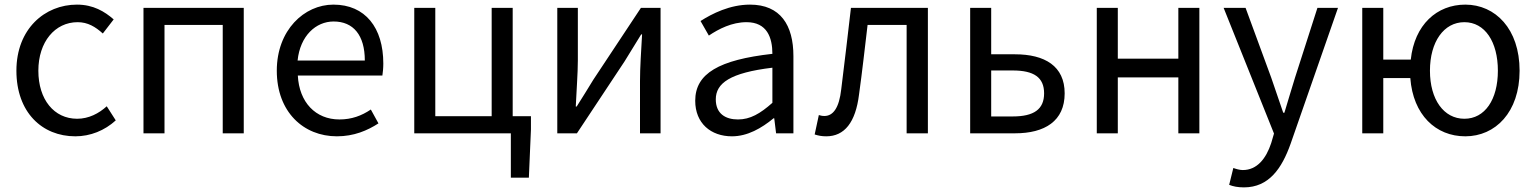

<svg xmlns="http://www.w3.org/2000/svg" viewBox="-20 -577 6648 831"><path d="M306 13C371 13 433 -12 481 -56L442 -117C408 -86 364 -63 314 -63C214 -63 146 -146 146 -271C146 -396 218 -481 316 -481C360 -481 393 -461 425 -432L472 -493C433 -527 384 -557 313 -557C174 -557 51 -452 51 -271C51 -91 162 13 306 13Z M601 0H692V-469H944V0H1035V-543H601Z M1438 13C1512 13 1570 -12 1618 -43L1585 -103C1545 -76 1502 -60 1449 -60C1346 -60 1275 -134 1269 -250H1635C1637 -263 1639 -282 1639 -302C1639 -457 1561 -557 1423 -557C1297 -557 1178 -447 1178 -271C1178 -92 1294 13 1438 13ZM1268 -315C1279 -422 1347 -484 1424 -484C1509 -484 1559 -425 1559 -315Z M2199 -74V-543H2108V-74H1864V-543H1773V0H2191V192H2269L2278 -17V-74Z M2392 0H2477L2683 -311C2703 -344 2734 -394 2755 -428H2759C2755 -357 2750 -284 2750 -227V0H2839V-543H2754L2548 -232C2528 -199 2497 -149 2476 -116H2472C2475 -186 2481 -259 2481 -316V-543H2392Z M3148 13C3215 13 3276 -22 3328 -65H3331L3339 0H3414V-334C3414 -468 3358 -557 3226 -557C3139 -557 3062 -518 3012 -486L3048 -423C3091 -452 3148 -481 3211 -481C3300 -481 3323 -414 3323 -344C3092 -318 2989 -259 2989 -141C2989 -43 3057 13 3148 13ZM3174 -60C3120 -60 3078 -85 3078 -147C3078 -217 3140 -262 3323 -284V-132C3270 -85 3227 -60 3174 -60Z M3556 13C3635 13 3683 -47 3698 -168C3712 -268 3723 -369 3735 -469H3904V0H3996V-543H3663C3649 -425 3636 -308 3621 -191C3612 -110 3586 -75 3548 -75C3538 -75 3531 -77 3524 -79L3506 5C3522 10 3536 13 3556 13Z M4179 0H4373C4502 0 4588 -53 4588 -173C4588 -291 4502 -342 4373 -342H4270V-543H4179ZM4270 -73V-272H4363C4455 -272 4499 -242 4499 -173C4499 -104 4455 -73 4363 -73Z M4727 0H4818V-242H5080V0H5171V-543H5080V-323H4818V-543H4727Z M5364 234C5472 234 5528 152 5566 45L5771 -543H5682L5585 -241C5570 -193 5554 -138 5539 -89H5534C5517 -138 5498 -194 5482 -241L5371 -543H5276L5494 1L5482 42C5460 109 5421 159 5359 159C5345 159 5329 154 5318 150L5300 223C5317 230 5338 234 5364 234Z M6318 -63C6229 -63 6169 -146 6169 -271C6169 -396 6229 -481 6318 -481C6407 -481 6463 -396 6463 -271C6463 -146 6407 -63 6318 -63ZM5967 -319V-543H5876V0H5967V-239H6084C6096 -80 6194 13 6322 13C6452 13 6557 -91 6557 -271C6557 -452 6452 -557 6322 -557C6199 -557 6102 -470 6086 -319Z"/></svg>

Font: Noto Sans Japanese Regular
Style: Regular
Weight: 400
Designer: Ryoko NISHIZUKA (kana & ideographs); Paul D. Hunt (Latin, Greek & Cyrillic); Wenlong ZHANG (bopomofo); Sandoll Communica
Foundry: Adobe Systems Incorporated
Version: Version 1.000;PS 1;hotconv 1.0.78;makeotf.lib2.5.61930